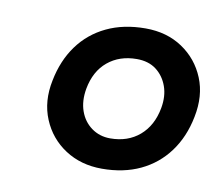

<svg xmlns="http://www.w3.org/2000/svg" viewBox="-53 -772 587 515"><g transform="rotate(10 240.0 -514.5)"><path d="M254 -319Q197 -319 154 -347Q111 -375 91 -423Q71 -471 83 -529Q94 -585 123.5 -625.5Q153 -666 199 -688Q245 -710 305 -710Q363 -710 405.5 -681.5Q448 -653 467.5 -605.5Q487 -558 475 -499Q464 -443 434 -402.5Q404 -362 358.5 -340.5Q313 -319 254 -319ZM262 -403Q310 -403 342 -430.5Q374 -458 383 -507Q389 -540 379.5 -566.5Q370 -593 349 -609Q328 -625 296 -625Q249 -625 217 -598.5Q185 -572 176 -523Q170 -489 179.5 -462Q189 -435 211 -419Q233 -403 262 -403Z"/></g></svg>

Font: REM
Style: Bold Italic
Weight: 700
Italic angle: -11°
Designer: Octavio Pardo
Foundry: Ashler Design
Version: Version 1.005;gftools[0.9.28]